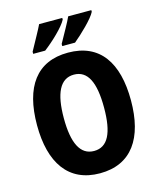

<svg xmlns="http://www.w3.org/2000/svg" viewBox="-135 -1026 935 1130"><g transform="rotate(-15 332.5 -460.5)"><path d="M531 -921V-931H390C376 -899 343 -842 311 -784V-771H389C435 -809 513 -883 531 -921ZM354 -921V-931H213C198 -899 166 -843 134 -784V-771H207C261 -812 334 -881 354 -921ZM619 -358C619 -588 527 -725 333 -725C142 -725 47 -593 47 -359C47 -130 141 10 333 10C526 10 619 -129 619 -358ZM210 -358C210 -510 249 -591 333 -591C417 -591 455 -512 455 -358C455 -204 417 -126 333 -126C249 -126 210 -207 210 -358Z"/></g></svg>

Font: Noto Sans Gurmukhi Condensed ExtraBold
Style: Regular
Weight: 800
Width: 3
Designer: Jelle Bosma - Monotype Design Team
Foundry: Monotype Imaging Inc.
Version: Version 2.004